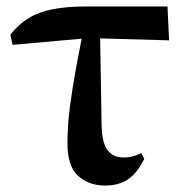

<svg xmlns="http://www.w3.org/2000/svg" viewBox="-20 -559 568 595"><path d="M19 -420 12 -452Q38 -484 69 -503Q100 -522 143.5 -530.5Q187 -539 250 -539H499L504 -434L254 -441ZM306 16Q255 16 222 -14Q189 -44 189 -115Q189 -171 197 -231Q205 -291 216 -350Q227 -409 237 -460H290L295 -166Q297 -113 314.5 -92Q332 -71 362 -71Q379 -71 392 -74.5Q405 -78 418 -85L427 -67Q407 -25 378.5 -4.5Q350 16 306 16Z"/></svg>

Font: Noto Serif TC
Style: Bold
Weight: 700
Designer: Ryoko NISHIZUKA 西塚涼子 (kana & ideographs); Frank Grießhammer (Latin, Greek & Cyrillic); Wenlong ZHANG 张文龙 (bopomofo); San
Foundry: Adobe
Version: Version 2.002-H1;hotconv 1.1.0;makeotfexe 2.6.0